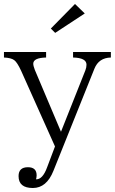

<svg xmlns="http://www.w3.org/2000/svg" viewBox="-21 -755 580 970"><path d="M-1 -492.2H211.9V-464.4Q147 -462.9 147 -433.1Q147 -422.9 154.8 -402.3L287.1 -89.4L410.2 -399.4Q416 -414.1 416 -428.2Q416 -462.9 348.1 -464.4V-492.2H539.1V-464.4Q478 -462.9 456.1 -408.2L249 107.9Q214.4 194.8 145 194.8Q72.8 194.8 72.8 134.8Q72.8 89.8 120.1 89.8Q164.1 89.8 164.1 130.9Q164.1 138.7 163.1 141.6L161.1 150.9Q194.3 152.3 216.8 90.8L256.8 -15.1L85.9 -397Q65.9 -440.4 50.8 -451.2Q35.2 -462.9 -1 -464.4ZM357.9 -734.9 407.2 -687 257.8 -588.9 235.8 -610.8Z"/></svg>

Font: I.Ming
Style: Regular
Weight: 400
Designer: Ichiten Fonts Project
Version: Version 6.11; Dec 27, 2019